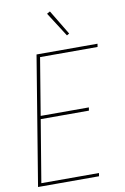

<svg xmlns="http://www.w3.org/2000/svg" viewBox="-103 -1019 705 1079"><g transform="rotate(-10 250.0 -480.0)"><path d="M24 0 145 -735H493L490 -717H162L108 -391H383L380 -373H105L46 -18H375L372 0ZM332 -811 243 -950 261 -960 346 -819Z"/></g></svg>

Font: Iosevka SS04 Thin
Style: Italic
Weight: 100
Italic angle: -9°
Monospace: yes
Designer: Belleve Invis
Foundry: Belleve Invis
Version: Version 19.0.0; ttfautohint (v1.8.4)